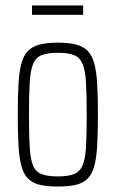

<svg xmlns="http://www.w3.org/2000/svg" viewBox="-20 -674 423 702"><path d="M192 8Q151 8 124.5 1.5Q98 -5 82 -21.5Q66 -38 58 -68Q50 -98 47.5 -143.5Q45 -189 45 -254Q45 -319 47.5 -365Q50 -411 58 -441Q66 -471 82 -487.5Q98 -504 124.5 -511Q151 -518 192 -518Q232 -518 258.5 -511Q285 -504 301 -487.5Q317 -471 325 -441Q333 -411 335.5 -365Q338 -319 338 -254Q338 -189 335.5 -143.5Q333 -98 325 -68Q317 -38 301 -21.5Q285 -5 258.5 1.5Q232 8 192 8ZM191 -29Q229 -29 250.5 -37.5Q272 -46 282 -69.5Q292 -93 294.5 -137.5Q297 -182 297 -254Q297 -326 294.5 -371Q292 -416 282 -440Q272 -464 250.5 -472.5Q229 -481 192 -481Q154 -481 132.5 -472.5Q111 -464 101 -440Q91 -416 88.5 -371Q86 -326 86 -254Q86 -182 88.5 -137.5Q91 -93 100.5 -69.5Q110 -46 132 -37.5Q154 -29 191 -29ZM97 -620V-654H284V-620Z"/></svg>

Font: Saira ExtraCondensed ExtraLight
Style: Regular
Weight: 250
Width: 2
Designer: Hector Gatti with collaboration of the Omnibus-Type team
Foundry: Omnibus-Type
Version: Version 1.101